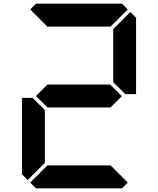

<svg xmlns="http://www.w3.org/2000/svg" viewBox="-20 -1020 856 1040"><path d="M577 -562 640 -499 579 -438H237L175 -500L237 -562ZM130 -45 99 -76V-490H157L161 -485L223 -424V-138ZM144 -969 175 -1000H641L672 -969L579 -876H237ZM686 -955 717 -924V-510H659L655 -514L593 -575V-862ZM672 -31 641 0H175L144 -31L237 -124H579Z"/></svg>

Font: DSEG7 Classic
Style: Bold
Weight: 700
Designer: Keshikan(Twitter:@keshinomi_88pro)
Version: Version 0.46